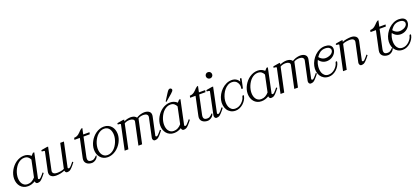

<svg xmlns="http://www.w3.org/2000/svg" viewBox="51 -1825 6458 2960"><g transform="rotate(-20 3280.0 -345.0)"><path d="M365.7 -362.8Q353 -390.6 329.8 -408.7Q306.6 -426.8 269 -426.8Q238.8 -426.8 212.6 -414.8Q186.5 -402.8 164.6 -383.1Q142.6 -363.3 125.5 -336.9Q108.4 -310.5 96.4 -282Q84.5 -253.4 78.4 -223.9Q72.3 -194.3 72.3 -168Q72.3 -141.6 78.4 -116.2Q84.5 -90.8 98.1 -70.8Q111.8 -50.8 132.8 -38.6Q153.8 -26.4 184.1 -26.4Q221.7 -26.4 252.9 -43.9Q284.2 -61.5 308.6 -90.3ZM473.1 -104Q407.7 -16.6 375 0Q356.4 8.8 333 8.8Q315.9 8.8 307.4 -3.4Q298.8 -15.6 297.9 -30.3Q270.5 -13.2 240.2 -3.7Q210 5.9 177.2 5.9Q138.2 5.9 107.7 -8.3Q77.1 -22.5 56.2 -47.1Q35.2 -71.8 24.2 -104.5Q13.2 -137.2 13.2 -174.3Q13.2 -208.5 22.7 -242.9Q32.2 -277.3 49.6 -308.8Q66.9 -340.3 91.1 -367.9Q115.2 -395.5 144.5 -415.8Q173.8 -436 207 -447.5Q240.2 -459 275.9 -459Q307.1 -459 332.8 -449.7Q358.4 -440.4 378.4 -424.3L388.2 -414.6L423.3 -453.1H445.3L360.8 -54.2Q359.4 -48.8 362.8 -44.9Q366.2 -41 373 -39.1Q376 -38.1 377 -38.1Q395.5 -38.1 438 -90.8L459 -117.2Z M959.5 -104Q894 -16.6 861.3 0Q842.8 8.8 819.3 8.8Q802.7 8.8 794.2 -2.9Q785.6 -14.6 784.7 -29.3Q750.5 -15.1 714.6 -7.6Q678.7 0 641.1 0Q617.7 0 597.2 -5.6Q576.7 -11.2 559.6 -25.4Q542.5 -40 538.8 -61.3Q535.2 -82.5 540.5 -106L604.5 -408.2Q606 -415 602.1 -418Q598.1 -420.9 591.6 -421.9Q585 -422.9 577.6 -422.9Q570.3 -422.9 565.4 -424.3Q561.5 -425.3 558.3 -427.7Q555.2 -430.2 556.2 -436.5Q558.1 -444.8 564 -446.8Q569.8 -448.7 576.2 -449.7L654.3 -462.9H675.8L598.6 -97.2Q595.2 -80.6 599.6 -68.6Q604 -56.6 613.8 -49.1Q623.5 -41.5 637.5 -37.8Q651.4 -34.2 667.5 -34.2Q678.7 -34.2 694.8 -35.4Q710.9 -36.6 728 -39.3Q745.1 -42 760.7 -46.4Q776.4 -50.8 786.6 -57.6L871.1 -453.1H931.6L847.2 -54.2Q846.2 -48.8 849.6 -44.9Q853 -41 859.4 -39.1Q863.3 -38.1 863.3 -38.1Q882.3 -38.1 924.3 -90.8L945.3 -117.2Z M1329.1 -72.3Q1325.7 -56.2 1314.9 -41.7Q1304.2 -27.3 1289.8 -16.8Q1275.4 -6.3 1258.5 -0.2Q1241.7 5.9 1226.6 5.9Q1201.2 5.9 1178.5 -1.7Q1155.8 -9.3 1139.6 -23.9Q1123.5 -38.6 1116.7 -60.5Q1109.9 -82.5 1115.7 -111.3L1181.6 -421.4H1092.8L1099.6 -453.1Q1123 -453.1 1141.4 -460.4Q1159.7 -467.8 1174.3 -478.8Q1189 -489.7 1200.9 -502.7Q1212.9 -515.6 1223.9 -526.6Q1234.9 -537.6 1245.8 -544.9Q1256.8 -552.2 1269.5 -552.2L1248.5 -453.1H1351.1L1344.2 -421.4H1241.7L1175.8 -111.3Q1167.5 -71.3 1180.4 -51Q1193.4 -30.8 1234.4 -30.8Q1256.3 -30.8 1270.8 -38.6Q1285.2 -46.4 1294.9 -55.7Q1304.7 -64.9 1311.8 -72.8Q1318.8 -80.6 1326.7 -80.6Q1329.6 -80.6 1329.6 -77.4Q1329.6 -74.2 1329.1 -72.3Z M1691.4 -283.7Q1691.4 -310.1 1685.3 -335.9Q1679.2 -361.8 1666 -381.8Q1652.8 -401.9 1631.6 -414.3Q1610.4 -426.8 1579.6 -426.8Q1549.3 -426.8 1523.2 -414.8Q1497.1 -402.8 1475.1 -383.1Q1453.1 -363.3 1436 -336.9Q1418.9 -310.5 1407 -282Q1395 -253.4 1388.9 -223.9Q1382.8 -194.3 1382.8 -168Q1382.8 -141.6 1388.9 -116.2Q1395 -90.8 1408.7 -70.8Q1422.4 -50.8 1443.4 -38.6Q1464.4 -26.4 1494.6 -26.4Q1524.4 -26.4 1550.8 -38.1Q1577.1 -49.8 1599.1 -69.6Q1621.1 -89.4 1638.2 -115.5Q1655.3 -141.6 1667 -170.2Q1678.7 -198.7 1685.1 -228Q1691.4 -257.3 1691.4 -283.7ZM1751 -279.3Q1751 -245.1 1741.5 -210.7Q1731.9 -176.3 1714.6 -144.5Q1697.3 -112.8 1673.1 -85.4Q1648.9 -58.1 1619.6 -37.8Q1590.3 -17.6 1556.9 -5.9Q1523.4 5.9 1487.8 5.9Q1448.7 5.9 1418.2 -8.3Q1387.7 -22.5 1366.7 -47.1Q1345.7 -71.8 1334.7 -104.5Q1323.7 -137.2 1323.7 -174.3Q1323.7 -208.5 1333.3 -242.9Q1342.8 -277.3 1360.1 -308.8Q1377.4 -340.3 1401.6 -367.9Q1425.8 -395.5 1455.1 -415.8Q1484.4 -436 1517.6 -447.5Q1550.8 -459 1586.4 -459Q1625.5 -459 1656 -444.8Q1686.5 -430.7 1707.8 -406.2Q1729 -381.8 1740 -349.1Q1751 -316.4 1751 -279.3Z M2398.4 -104Q2333 -16.6 2300.3 0Q2281.7 8.8 2258.3 8.8Q2248 8.8 2240.7 3.7Q2233.4 -1.5 2229.2 -9.3Q2225.1 -17.1 2223.9 -26.6Q2222.7 -36.1 2224.6 -44.9L2291 -356Q2294.4 -372.6 2290 -384.5Q2285.6 -396.5 2275.9 -404.1Q2266.1 -411.6 2252.2 -415.3Q2238.3 -418.9 2222.2 -418.9Q2199.7 -418.9 2177.2 -413.8Q2154.8 -408.7 2134.3 -395.5L2049.8 0H1989.3L2066.9 -365.7Q2069.8 -379.4 2064.7 -389.4Q2059.6 -399.4 2049.3 -406Q2039.1 -412.6 2025.1 -415.8Q2011.2 -418.9 1996.6 -418.9Q1974.1 -418.9 1951.7 -413.8Q1929.2 -408.7 1908.7 -395.5L1824.2 0H1763.7L1848.1 -398.4Q1849.6 -405.3 1845.5 -408.2Q1841.3 -411.1 1835 -412.1Q1828.6 -413.1 1821.3 -413.1Q1814 -413.1 1809.1 -414.6Q1805.2 -415.5 1802 -418Q1798.8 -420.4 1799.8 -426.8Q1801.8 -435.1 1807.4 -437Q1813 -439 1819.8 -439.9L1897.9 -453.1H1919.9L1915 -425.8Q1926.8 -432.6 1940.9 -437.7Q1955.1 -442.9 1969.5 -446.3Q1983.9 -449.7 1997.8 -451.4Q2011.7 -453.1 2022.9 -453.1Q2046.4 -453.1 2066.9 -447.5Q2087.4 -441.9 2104.5 -427.7Q2112.3 -421.4 2117.2 -412.6L2140.6 -425.8Q2152.3 -432.1 2166.5 -437.3Q2180.7 -442.4 2195.1 -446Q2209.5 -449.7 2223.4 -451.4Q2237.3 -453.1 2248.5 -453.1Q2272 -453.1 2292.5 -447.5Q2313 -441.9 2330.1 -427.7Q2347.2 -413.1 2350.8 -391.8Q2354.5 -370.6 2349.1 -347.2L2286.1 -54.2Q2285.2 -48.8 2288.6 -44.9Q2292 -41 2298.3 -39.1Q2302.2 -38.1 2302.2 -38.1Q2320.8 -38.1 2363.3 -90.8L2384.3 -117.2Z M2763.7 -362.8Q2751 -390.6 2727.8 -408.7Q2704.6 -426.8 2667 -426.8Q2636.7 -426.8 2610.6 -414.8Q2584.5 -402.8 2562.5 -383.1Q2540.5 -363.3 2523.4 -336.9Q2506.3 -310.5 2494.4 -282Q2482.4 -253.4 2476.3 -223.9Q2470.2 -194.3 2470.2 -168Q2470.2 -141.6 2476.3 -116.2Q2482.4 -90.8 2496.1 -70.8Q2509.8 -50.8 2530.8 -38.6Q2551.8 -26.4 2582 -26.4Q2619.6 -26.4 2650.9 -43.9Q2682.1 -61.5 2706.5 -90.3ZM2871.1 -104Q2805.7 -16.6 2772.9 0Q2754.4 8.8 2731 8.8Q2713.9 8.8 2705.3 -3.4Q2696.8 -15.6 2695.8 -30.3Q2668.5 -13.2 2638.2 -3.7Q2607.9 5.9 2575.2 5.9Q2536.1 5.9 2505.6 -8.3Q2475.1 -22.5 2454.1 -47.1Q2433.1 -71.8 2422.1 -104.5Q2411.1 -137.2 2411.1 -174.3Q2411.1 -208.5 2420.7 -242.9Q2430.2 -277.3 2447.5 -308.8Q2464.8 -340.3 2489 -367.9Q2513.2 -395.5 2542.5 -415.8Q2571.8 -436 2605 -447.5Q2638.2 -459 2673.8 -459Q2705.1 -459 2730.7 -449.7Q2756.3 -440.4 2776.4 -424.3L2786.1 -414.6L2821.3 -453.1H2843.3L2758.8 -54.2Q2757.3 -48.8 2760.7 -44.9Q2764.2 -41 2771 -39.1Q2773.9 -38.1 2774.9 -38.1Q2793.5 -38.1 2835.9 -90.8L2856.9 -117.2ZM2626 -486.8 2616.2 -495.6 2685.5 -605.5Q2710.9 -646 2723.1 -653.8Q2735.4 -661.1 2744.6 -661.1Q2755.9 -661.1 2765.1 -652.8Q2774.4 -644.5 2774.4 -632.3Q2774.4 -613.8 2735.4 -580.1Z M3227.1 -72.3Q3223.6 -56.2 3212.9 -41.7Q3202.1 -27.3 3187.7 -16.8Q3173.3 -6.3 3156.5 -0.2Q3139.6 5.9 3124.5 5.9Q3099.1 5.9 3076.4 -1.7Q3053.7 -9.3 3037.6 -23.9Q3021.5 -38.6 3014.6 -60.5Q3007.8 -82.5 3013.7 -111.3L3079.6 -421.4H2990.7L2997.6 -453.1Q3021 -453.1 3039.3 -460.4Q3057.6 -467.8 3072.3 -478.8Q3086.9 -489.7 3098.9 -502.7Q3110.8 -515.6 3121.8 -526.6Q3132.8 -537.6 3143.8 -544.9Q3154.8 -552.2 3167.5 -552.2L3146.5 -453.1H3249L3242.2 -421.4H3139.6L3073.7 -111.3Q3065.4 -71.3 3078.4 -51Q3091.3 -30.8 3132.3 -30.8Q3154.3 -30.8 3168.7 -38.6Q3183.1 -46.4 3192.9 -55.7Q3202.6 -64.9 3209.7 -72.8Q3216.8 -80.6 3224.6 -80.6Q3227.5 -80.6 3227.5 -77.4Q3227.5 -74.2 3227.1 -72.3Z M3409.7 -104Q3344.2 -16.1 3311.5 0Q3293.9 8.8 3269.5 8.8Q3259.3 8.8 3252 3.7Q3244.6 -1.5 3240.5 -9.3Q3236.3 -17.1 3235.1 -26.6Q3233.9 -36.1 3235.8 -44.9L3311.5 -408.2Q3313 -415 3309.1 -418Q3305.2 -420.9 3298.6 -421.9Q3292 -422.9 3284.7 -422.9Q3277.3 -422.9 3272.5 -424.3Q3268.6 -425.3 3265.4 -427.7Q3262.2 -430.2 3263.2 -436.5Q3265.1 -444.8 3271 -446.8Q3276.9 -448.7 3283.2 -449.7L3361.3 -462.9H3382.8L3297.4 -54.2Q3296.4 -48.8 3299.8 -44.9Q3303.2 -41 3309.6 -39.1Q3313.5 -38.1 3313.5 -38.1Q3332.5 -38.1 3374.5 -90.8L3395.5 -117.2ZM3434.1 -647Q3434.1 -625 3419.2 -610.4Q3404.3 -595.7 3382.3 -595.7Q3372.1 -595.7 3362.5 -599.9Q3353 -604 3346.2 -610.8Q3339.4 -617.7 3335.2 -627.2Q3331.1 -636.7 3331.1 -647Q3331.1 -668.9 3345.7 -683.8Q3360.4 -698.7 3382.3 -698.7Q3404.3 -698.7 3419.2 -683.8Q3434.1 -668.9 3434.1 -647Z M3808.1 -292Q3807.1 -286.1 3803.5 -280.5Q3799.8 -274.9 3791.5 -274.9Q3783.7 -274.9 3782 -280Q3780.3 -285.2 3781.2 -290.5Q3786.6 -316.9 3781.7 -340.1Q3776.9 -363.3 3763.2 -383.8Q3734.4 -427.2 3676.8 -427.2Q3639.2 -427.2 3607.4 -408.7Q3575.7 -390.1 3551.3 -360.8Q3526.9 -331.5 3510.5 -295.9Q3494.1 -260.3 3486.8 -226.6Q3479.5 -192.9 3481 -157.2Q3482.4 -121.6 3494.4 -92.5Q3506.3 -63.5 3530.3 -44.7Q3554.2 -25.9 3591.8 -25.9Q3648.4 -25.9 3696.3 -69.3Q3718.3 -89.8 3733.4 -113Q3748.5 -136.2 3753.9 -162.6Q3754.9 -168 3759 -173.1Q3763.2 -178.2 3771 -178.2Q3780.3 -178.2 3780.8 -172.6Q3781.2 -167 3780.3 -161.6Q3773.4 -128.9 3754.6 -98.6Q3735.8 -68.4 3709.5 -45.2Q3683.1 -22 3651.1 -8.1Q3619.1 5.9 3585 5.9Q3538.1 5.9 3504.2 -14.2Q3470.2 -34.2 3450 -66.7Q3429.7 -99.1 3423.8 -140.9Q3418 -182.6 3427.2 -226.6Q3436.5 -270.5 3460.2 -312.3Q3483.9 -354 3517.8 -386.7Q3551.8 -419.4 3594.2 -439.2Q3636.7 -459 3683.6 -459Q3726.6 -459 3757.1 -440.2Q3787.6 -421.4 3802.2 -389.2L3809.1 -422.4Q3810.1 -428.2 3814.2 -433.8Q3818.4 -439.5 3826.7 -439.5Q3835 -439.5 3835.7 -433.8Q3836.4 -428.2 3835.4 -422.4Z M4197.8 -362.8Q4185.1 -390.6 4161.9 -408.7Q4138.7 -426.8 4101.1 -426.8Q4070.8 -426.8 4044.7 -414.8Q4018.6 -402.8 3996.6 -383.1Q3974.6 -363.3 3957.5 -336.9Q3940.4 -310.5 3928.5 -282Q3916.5 -253.4 3910.4 -223.9Q3904.3 -194.3 3904.3 -168Q3904.3 -141.6 3910.4 -116.2Q3916.5 -90.8 3930.2 -70.8Q3943.8 -50.8 3964.8 -38.6Q3985.8 -26.4 4016.1 -26.4Q4053.7 -26.4 4085 -43.9Q4116.2 -61.5 4140.6 -90.3ZM4305.2 -104Q4239.7 -16.6 4207 0Q4188.5 8.8 4165 8.8Q4147.9 8.8 4139.4 -3.4Q4130.9 -15.6 4129.9 -30.3Q4102.5 -13.2 4072.3 -3.7Q4042 5.9 4009.3 5.9Q3970.2 5.9 3939.7 -8.3Q3909.2 -22.5 3888.2 -47.1Q3867.2 -71.8 3856.2 -104.5Q3845.2 -137.2 3845.2 -174.3Q3845.2 -208.5 3854.7 -242.9Q3864.3 -277.3 3881.6 -308.8Q3898.9 -340.3 3923.1 -367.9Q3947.3 -395.5 3976.6 -415.8Q4005.9 -436 4039.1 -447.5Q4072.3 -459 4107.9 -459Q4139.2 -459 4164.8 -449.7Q4190.4 -440.4 4210.4 -424.3L4220.2 -414.6L4255.4 -453.1H4277.3L4192.9 -54.2Q4191.4 -48.8 4194.8 -44.9Q4198.2 -41 4205.1 -39.1Q4208 -38.1 4209 -38.1Q4227.5 -38.1 4270 -90.8L4291 -117.2Z M4955.6 -104Q4890.1 -16.6 4857.4 0Q4838.9 8.8 4815.4 8.8Q4805.2 8.8 4797.9 3.7Q4790.5 -1.5 4786.4 -9.3Q4782.2 -17.1 4781 -26.6Q4779.8 -36.1 4781.7 -44.9L4848.1 -356Q4851.6 -372.6 4847.2 -384.5Q4842.8 -396.5 4833 -404.1Q4823.2 -411.6 4809.3 -415.3Q4795.4 -418.9 4779.3 -418.9Q4756.8 -418.9 4734.4 -413.8Q4711.9 -408.7 4691.4 -395.5L4606.9 0H4546.4L4624 -365.7Q4627 -379.4 4621.8 -389.4Q4616.7 -399.4 4606.4 -406Q4596.2 -412.6 4582.3 -415.8Q4568.4 -418.9 4553.7 -418.9Q4531.2 -418.9 4508.8 -413.8Q4486.3 -408.7 4465.8 -395.5L4381.3 0H4320.8L4405.3 -398.4Q4406.7 -405.3 4402.6 -408.2Q4398.4 -411.1 4392.1 -412.1Q4385.7 -413.1 4378.4 -413.1Q4371.1 -413.1 4366.2 -414.6Q4362.3 -415.5 4359.1 -418Q4356 -420.4 4356.9 -426.8Q4358.9 -435.1 4364.5 -437Q4370.1 -439 4377 -439.9L4455.1 -453.1H4477.1L4472.2 -425.8Q4483.9 -432.6 4498 -437.7Q4512.2 -442.9 4526.6 -446.3Q4541 -449.7 4554.9 -451.4Q4568.8 -453.1 4580.1 -453.1Q4603.5 -453.1 4624 -447.5Q4644.5 -441.9 4661.6 -427.7Q4669.4 -421.4 4674.3 -412.6L4697.8 -425.8Q4709.5 -432.1 4723.6 -437.3Q4737.8 -442.4 4752.2 -446Q4766.6 -449.7 4780.5 -451.4Q4794.4 -453.1 4805.7 -453.1Q4829.1 -453.1 4849.6 -447.5Q4870.1 -441.9 4887.2 -427.7Q4904.3 -413.1 4908 -391.8Q4911.6 -370.6 4906.2 -347.2L4843.3 -54.2Q4842.3 -48.8 4845.7 -44.9Q4849.1 -41 4855.5 -39.1Q4859.4 -38.1 4859.4 -38.1Q4877.9 -38.1 4920.4 -90.8L4941.4 -117.2Z M5327.6 -373.5Q5327.6 -348.1 5317.1 -325.2Q5306.6 -302.2 5289.3 -283.7Q5272 -265.1 5249.5 -252.2Q5227.1 -239.3 5203.1 -234.4Q5175.3 -228.5 5151.4 -230.7Q5127.4 -232.9 5107.2 -241.5Q5086.9 -250 5070.3 -264.2Q5053.7 -278.3 5040.5 -296.4L5030.8 -274.9Q5025.4 -262.7 5022 -250.5Q5018.6 -238.3 5016.1 -226.6Q5008.8 -192.9 5010.3 -157.2Q5011.7 -121.6 5023.7 -92.5Q5035.6 -63.5 5059.6 -44.7Q5083.5 -25.9 5121.1 -25.9Q5177.7 -25.9 5225.6 -69.3Q5247.6 -89.8 5262.7 -113Q5277.8 -136.2 5283.2 -162.6Q5284.2 -168 5288.3 -173.1Q5292.5 -178.2 5300.3 -178.2Q5309.6 -178.2 5310.1 -172.6Q5310.5 -167 5309.6 -161.6Q5302.7 -128.9 5283.9 -98.6Q5265.1 -68.4 5238.8 -45.2Q5212.4 -22 5180.4 -8.1Q5148.4 5.9 5114.3 5.9Q5067.4 5.9 5033.4 -14.2Q4999.5 -34.2 4979.2 -66.7Q4959 -99.1 4953.1 -140.9Q4947.3 -182.6 4956.5 -226.6Q4965.8 -270.5 4989.5 -312.3Q5013.2 -354 5047.1 -386.7Q5081.1 -419.4 5123.5 -439.2Q5166 -459 5212.9 -459Q5233.4 -459 5253.9 -454.8Q5274.4 -450.7 5290.8 -440.9Q5307.1 -431.2 5317.4 -414.8Q5327.6 -398.4 5327.6 -373.5ZM5292.5 -367.2Q5292.5 -374 5291.5 -380.4Q5290.5 -386.7 5287.1 -391.1Q5275.4 -407.7 5257.8 -416Q5247.6 -420.4 5234.9 -422.6Q5222.2 -424.8 5209 -425Q5195.8 -425.3 5182.9 -423.6Q5169.9 -421.9 5158.2 -418.5Q5127.9 -409.7 5104.2 -386.7Q5080.6 -363.8 5062 -335.4Q5085.4 -304.7 5120.6 -290Q5155.8 -275.4 5203.1 -285.6Q5218.3 -289.1 5234.4 -295.9Q5250.5 -302.7 5263.2 -313Q5275.9 -323.2 5284.2 -336.7Q5292.5 -350.1 5292.5 -367.2Z M5786.6 -104Q5721.2 -16.6 5688.5 0Q5669.9 8.8 5646.5 8.8Q5636.2 8.8 5628.9 3.7Q5621.6 -1.5 5617.4 -9.3Q5613.3 -17.1 5612.1 -26.6Q5610.8 -36.1 5612.8 -44.9L5679.2 -356Q5682.6 -372.6 5678.2 -384.5Q5673.8 -396.5 5664.1 -404.1Q5654.3 -411.6 5640.4 -415.3Q5626.5 -418.9 5610.4 -418.9Q5599.1 -418.9 5583 -417.7Q5566.9 -416.5 5549.8 -413.8Q5532.7 -411.1 5517.1 -406.5Q5501.5 -401.9 5491.2 -395.5L5406.7 0H5346.2L5431.2 -398.4Q5432.6 -405.3 5428.5 -408.2Q5424.3 -411.1 5418 -412.1Q5411.6 -413.1 5404.3 -413.1Q5397 -413.1 5392.1 -414.6Q5388.2 -415.5 5385 -418Q5381.8 -420.4 5382.8 -426.8Q5384.8 -435.1 5390.4 -437Q5396 -439 5402.8 -439.9L5481 -453.1H5502.9L5497.6 -425.8Q5509.3 -432.6 5528.3 -437.7Q5547.4 -442.9 5567.6 -446.3Q5587.9 -449.7 5606.7 -451.4Q5625.5 -453.1 5636.7 -453.1Q5660.2 -453.1 5680.7 -447.5Q5701.2 -441.9 5718.3 -427.7Q5735.4 -413.1 5739 -391.8Q5742.7 -370.6 5737.3 -347.2L5674.3 -54.2Q5673.3 -48.8 5676.8 -44.9Q5680.2 -41 5686.5 -39.1Q5690.4 -38.1 5690.4 -38.1Q5709 -38.1 5751.5 -90.8L5772.5 -117.2Z M6186.5 -72.3Q6183.1 -56.2 6172.4 -41.7Q6161.6 -27.3 6147.2 -16.8Q6132.8 -6.3 6116 -0.2Q6099.1 5.9 6084 5.9Q6058.6 5.9 6035.9 -1.7Q6013.2 -9.3 5997.1 -23.9Q5981 -38.6 5974.1 -60.5Q5967.3 -82.5 5973.1 -111.3L6039.1 -421.4H5950.2L5957 -453.1Q5980.5 -453.1 5998.8 -460.4Q6017.1 -467.8 6031.7 -478.8Q6046.4 -489.7 6058.3 -502.7Q6070.3 -515.6 6081.3 -526.6Q6092.3 -537.6 6103.3 -544.9Q6114.3 -552.2 6127 -552.2L6106 -453.1H6208.5L6201.7 -421.4H6099.1L6033.2 -111.3Q6024.9 -71.3 6037.8 -51Q6050.8 -30.8 6091.8 -30.8Q6113.8 -30.8 6128.2 -38.6Q6142.6 -46.4 6152.3 -55.7Q6162.1 -64.9 6169.2 -72.8Q6176.3 -80.6 6184.1 -80.6Q6187 -80.6 6187 -77.4Q6187 -74.2 6186.5 -72.3Z M6540.5 -373.5Q6540.5 -348.1 6530 -325.2Q6519.5 -302.2 6502.2 -283.7Q6484.9 -265.1 6462.4 -252.2Q6439.9 -239.3 6416 -234.4Q6388.2 -228.5 6364.3 -230.7Q6340.3 -232.9 6320.1 -241.5Q6299.8 -250 6283.2 -264.2Q6266.6 -278.3 6253.4 -296.4L6243.7 -274.9Q6238.3 -262.7 6234.9 -250.5Q6231.4 -238.3 6229 -226.6Q6221.7 -192.9 6223.1 -157.2Q6224.6 -121.6 6236.6 -92.5Q6248.5 -63.5 6272.5 -44.7Q6296.4 -25.9 6334 -25.9Q6390.6 -25.9 6438.5 -69.3Q6460.4 -89.8 6475.6 -113Q6490.7 -136.2 6496.1 -162.6Q6497.1 -168 6501.2 -173.1Q6505.4 -178.2 6513.2 -178.2Q6522.5 -178.2 6522.9 -172.6Q6523.4 -167 6522.5 -161.6Q6515.6 -128.9 6496.8 -98.6Q6478 -68.4 6451.7 -45.2Q6425.3 -22 6393.3 -8.1Q6361.3 5.9 6327.1 5.9Q6280.3 5.9 6246.3 -14.2Q6212.4 -34.2 6192.1 -66.7Q6171.9 -99.1 6166 -140.9Q6160.2 -182.6 6169.4 -226.6Q6178.7 -270.5 6202.4 -312.3Q6226.1 -354 6260 -386.7Q6293.9 -419.4 6336.4 -439.2Q6378.9 -459 6425.8 -459Q6446.3 -459 6466.8 -454.8Q6487.3 -450.7 6503.7 -440.9Q6520 -431.2 6530.3 -414.8Q6540.5 -398.4 6540.5 -373.5ZM6505.4 -367.2Q6505.4 -374 6504.4 -380.4Q6503.4 -386.7 6500 -391.1Q6488.3 -407.7 6470.7 -416Q6460.4 -420.4 6447.8 -422.6Q6435.1 -424.8 6421.9 -425Q6408.7 -425.3 6395.8 -423.6Q6382.8 -421.9 6371.1 -418.5Q6340.8 -409.7 6317.1 -386.7Q6293.5 -363.8 6274.9 -335.4Q6298.3 -304.7 6333.5 -290Q6368.7 -275.4 6416 -285.6Q6431.2 -289.1 6447.3 -295.9Q6463.4 -302.7 6476.1 -313Q6488.8 -323.2 6497.1 -336.7Q6505.4 -350.1 6505.4 -367.2Z"/></g></svg>

Font: Atsinvsda
Style: Italic
Weight: 400
Italic angle: -12°
Designer: Al Webster
Foundry: Al Webster and Michael Everson
Version: Version 2.000